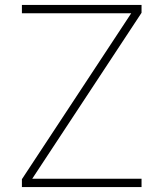

<svg xmlns="http://www.w3.org/2000/svg" viewBox="-20 -760 660 780"><path d="M555 0H69V-32L513 -706H69V-740H555V-708L111 -34H555Z"/></svg>

Font: Be Vietnam Pro Variable Thin
Style: Regular
Weight: 100
Designer: Lam Bao, Tony Le, Vietanh Nguyen
Foundry: Yellow Type Foundry
Version: Version 1.002